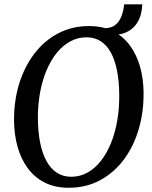

<svg xmlns="http://www.w3.org/2000/svg" viewBox="-20 -876 719 906"><path d="M304 10Q239.1 10 190.9 -14.6Q142.7 -39.1 110.9 -82.4Q79 -125.7 63 -182.9Q47 -240 46.3 -305.2Q45.3 -397.3 69.7 -478.2Q94.2 -559.1 140.8 -621Q187.3 -682.8 253.1 -717.9Q318.8 -753 400.5 -753Q466.3 -753 514.5 -728.2Q562.7 -703.4 594.1 -659.9Q625.5 -616.4 641.2 -560.1Q656.9 -503.8 657.5 -440.5Q658.6 -348.5 634.7 -267.1Q610.9 -185.6 564.6 -123.4Q518.3 -61.2 452.4 -25.6Q386.6 10 304 10ZM316 -41.9Q357.2 -41.9 392.6 -61.5Q428 -81 456 -116.7Q484 -152.3 503.7 -200.8Q523.4 -249.3 533.4 -307.7Q543.4 -366 542.7 -430.7Q542 -492.8 532.3 -542.4Q522.6 -592.1 503.6 -627.3Q484.5 -662.4 455.8 -681.1Q427.1 -699.9 387.9 -699.9Q346.8 -699.9 311.2 -680.5Q275.6 -661.1 247.3 -625.9Q219.1 -590.7 198.9 -542.4Q178.8 -494.2 168.5 -436.3Q158.1 -378.5 158.8 -314.3Q159.5 -251.2 169.8 -200.8Q180 -150.5 199.9 -115Q219.7 -79.5 248.7 -60.7Q277.8 -41.9 316 -41.9ZM565.9 -855.5H651.4Q649.6 -804.2 628.1 -769.7Q606.6 -735.1 568.5 -720.7Q530.4 -706.3 478.5 -714.8L472.8 -743Q504.5 -742.7 523.8 -758.1Q543.2 -773.5 553.1 -799.5Q563 -825.4 565.9 -855.5Z"/></svg>

Font: Merriweather 7pt Light
Style: Italic
Weight: 300
Italic angle: -7.8°
Designer: Eben Sorkin
Foundry: Eben Sorkin
Version: Version 2.200;gftools[0.9.31]